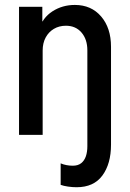

<svg xmlns="http://www.w3.org/2000/svg" viewBox="-20 -557 535 793"><path d="M296.4 216.3Q279.3 216.3 260.7 213.6Q242.2 210.9 230.5 206.5V117.7Q253.4 127.4 280.8 127.4Q302.2 127.4 315.4 116.9Q328.6 106.4 334.7 88.4Q340.8 70.3 340.8 46.9V-40L438.5 -50.8V40.5Q438.5 119.6 402.8 168Q367.2 216.3 296.4 216.3ZM58.6 0V-528.8H154.8V-468.3H174.3L141.6 -436Q155.8 -483.9 196.8 -510.3Q237.8 -536.6 289.1 -536.6Q356.9 -536.6 397.7 -489Q438.5 -441.4 438.5 -363.8V0H340.8V-349.1Q340.8 -394.5 316.7 -422.6Q292.5 -450.7 252.4 -450.7Q224.1 -450.7 202.4 -437.7Q180.7 -424.8 168.5 -401.9Q156.2 -378.9 156.2 -348.1V0Z"/></svg>

Font: Reddit Sans Condensed Medium
Style: Regular
Weight: 500
Designer: Stephen Hutchings
Foundry: Reddit
Version: Version 1.014